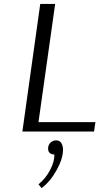

<svg xmlns="http://www.w3.org/2000/svg" viewBox="-20 -670 515 978"><path d="M466 -48 459 0H94L185 -650H261L176 -48ZM240 54Q252 45 266 45Q280 45 289 54L293 60Q301 74 301 93Q301 137 269 195.5Q237 254 192 288L176 269Q213 239 235.5 195.5Q258 152 257 117Q241 117 232 108Q225 100 225 87Q225 66 240 54Z"/></svg>

Font: ArsenalItalic
Style: Italic
Weight: 400
Italic angle: -9°
Designer: Andrij Shevchenko
Foundry: Stairsfor.com
Version: Version 1.000